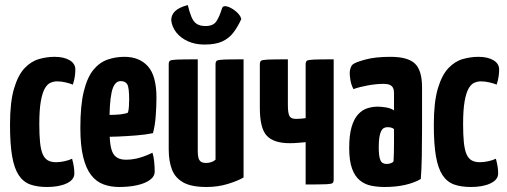

<svg xmlns="http://www.w3.org/2000/svg" viewBox="-20 -737 2024 767"><path d="M168 10Q129 10 101 0Q73 -10 55 -37Q37 -64 28.5 -112.5Q20 -161 20 -239Q20 -329 36 -383Q52 -437 78 -464.5Q104 -492 135.5 -501Q167 -510 198 -510Q235 -510 258 -496.5Q281 -483 281 -459Q281 -448 279 -432.5Q277 -417 271 -399Q259 -404 241.5 -408Q224 -412 208 -412Q195 -412 182 -406.5Q169 -401 159 -383.5Q149 -366 143 -332Q137 -298 137 -241Q137 -198 140 -168.5Q143 -139 150.5 -121.5Q158 -104 171 -96.5Q184 -89 204 -89Q220 -89 238 -93Q256 -97 268 -103Q273 -84 275 -70.5Q277 -57 277 -44Q277 -19 246.5 -4.5Q216 10 168 10Z M456 10Q422 10 393.5 -0.5Q365 -11 344.5 -37Q324 -63 312.5 -109Q301 -155 301 -226Q301 -317 315 -373Q329 -429 353.5 -458.5Q378 -488 410 -499Q442 -510 477 -510Q537 -510 571 -472Q605 -434 605 -347Q605 -311 602 -272.5Q599 -234 591 -205Q562 -199 524 -196Q486 -193 450 -191.5Q414 -190 390.5 -190Q367 -190 367 -190L369 -279Q369 -279 383.5 -278.5Q398 -278 419 -278Q440 -278 460 -280Q480 -282 491 -287Q494 -296 495 -311.5Q496 -327 496 -339Q496 -387 488.5 -400Q481 -413 462 -413Q449 -413 440 -402Q431 -391 426 -368.5Q421 -346 419 -312.5Q417 -279 417 -233Q417 -198 419.5 -172.5Q422 -147 428.5 -131Q435 -115 448.5 -107Q462 -99 483 -99Q510 -99 536.5 -106.5Q563 -114 589 -127Q594 -112 596 -90.5Q598 -69 598 -52Q598 -32 578.5 -18Q559 -4 527 3Q495 10 456 10Z M805 10Q745 10 712.5 -8Q680 -26 667 -59.5Q654 -93 654 -140V-480Q654 -490 658.5 -494Q663 -498 687.5 -499Q712 -500 770 -500V-133Q770 -118 772.5 -107.5Q775 -97 782 -91.5Q789 -86 803 -86Q813 -86 823 -89Q833 -92 841 -99V-480Q841 -490 845.5 -494Q850 -498 873 -499Q896 -500 953 -500V-28Q929 -14 889.5 -2Q850 10 805 10ZM797 -559Q760 -559 731 -572Q702 -585 684.5 -607Q667 -629 664 -656Q664 -677 679 -692Q694 -707 730 -717Q737 -688 745 -669Q753 -650 766 -641.5Q779 -633 801 -633Q832 -633 844.5 -652Q857 -671 867 -704Q871 -716 888 -711Q905 -706 922.5 -691.5Q940 -677 944 -661Q930 -630 912.5 -607Q895 -584 868 -571.5Q841 -559 797 -559Z M1201 0V-169Q1188 -168 1171.5 -166.5Q1155 -165 1137 -165Q1074 -165 1046 -194.5Q1018 -224 1018 -306V-480Q1018 -490 1022.5 -494Q1027 -498 1050.5 -499Q1074 -500 1130 -500V-317Q1130 -286 1136 -274Q1142 -262 1163 -262Q1174 -262 1184 -263Q1194 -264 1201 -265V-480Q1201 -490 1205.5 -494Q1210 -498 1233.5 -499Q1257 -500 1313 -500V-20Q1313 -10 1309 -6Q1305 -2 1281.5 -1Q1258 0 1201 0Z M1517 10Q1489 10 1463.5 5Q1438 0 1418 -16Q1398 -32 1386.5 -63Q1375 -94 1375 -146Q1375 -197 1384.5 -229.5Q1394 -262 1410.5 -280Q1427 -298 1447.5 -304.5Q1468 -311 1490 -311Q1501 -311 1521 -308Q1541 -305 1554 -296Q1554 -296 1554 -307.5Q1554 -319 1554 -335Q1554 -351 1554 -365Q1554 -378 1550 -386Q1546 -394 1537 -398Q1528 -402 1512 -402Q1484 -402 1450.5 -396Q1417 -390 1392 -381Q1383 -398 1380 -416Q1377 -434 1377 -446Q1377 -455 1380.5 -465.5Q1384 -476 1391 -481Q1402 -489 1441 -499.5Q1480 -510 1540 -510Q1609 -510 1637.5 -483Q1666 -456 1666 -388V-341Q1666 -284 1666 -224Q1666 -164 1665 -111.5Q1664 -59 1661 -22Q1636 -7 1599 1.5Q1562 10 1517 10ZM1525 -82Q1532 -82 1540 -84.5Q1548 -87 1552 -92Q1553 -103 1553.5 -125.5Q1554 -148 1554 -174Q1554 -200 1554 -221Q1549 -226 1541.5 -227.5Q1534 -229 1528 -229Q1520 -229 1513.5 -225.5Q1507 -222 1502.5 -213Q1498 -204 1495.5 -188.5Q1493 -173 1493 -149Q1493 -131 1494.5 -118.5Q1496 -106 1499.5 -97.5Q1503 -89 1509.5 -85.5Q1516 -82 1525 -82Z M1861 10Q1822 10 1794 0Q1766 -10 1748 -37Q1730 -64 1721.5 -112.5Q1713 -161 1713 -239Q1713 -329 1729 -383Q1745 -437 1771 -464.5Q1797 -492 1828.5 -501Q1860 -510 1891 -510Q1928 -510 1951 -496.5Q1974 -483 1974 -459Q1974 -448 1972 -432.5Q1970 -417 1964 -399Q1952 -404 1934.5 -408Q1917 -412 1901 -412Q1888 -412 1875 -406.5Q1862 -401 1852 -383.5Q1842 -366 1836 -332Q1830 -298 1830 -241Q1830 -198 1833 -168.5Q1836 -139 1843.5 -121.5Q1851 -104 1864 -96.5Q1877 -89 1897 -89Q1913 -89 1931 -93Q1949 -97 1961 -103Q1966 -84 1968 -70.5Q1970 -57 1970 -44Q1970 -19 1939.5 -4.5Q1909 10 1861 10Z"/></svg>

Font: Yanone Kaffeesatz ExtraLight
Style: Regular
Weight: 200
Designer: Yanone (Cyrillic: Daniel Pouzeot, Huerta Tipografica, and Cyreal)
Foundry: Yanone
Version: Version 2.003